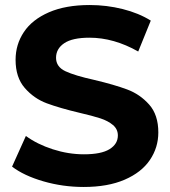

<svg xmlns="http://www.w3.org/2000/svg" viewBox="-20 -732 678 764"><path d="M28 -69 83 -191Q128 -158 190 -138Q252 -118 314 -118Q383 -118 416 -138.5Q449 -159 449 -193Q449 -218 429.5 -234.5Q410 -251 379.5 -261Q349 -271 297 -283Q217 -302 166 -321Q115 -340 78.5 -382Q42 -424 42 -494Q42 -555 75 -604.5Q108 -654 174.5 -683Q241 -712 337 -712Q404 -712 468 -696Q532 -680 580 -650L530 -527Q433 -582 336 -582Q268 -582 235.5 -560Q203 -538 203 -502Q203 -466 240.5 -448.5Q278 -431 355 -414Q435 -395 486 -376Q537 -357 573.5 -316Q610 -275 610 -205Q610 -145 576.5 -95.5Q543 -46 476 -17Q409 12 313 12Q230 12 152.5 -10.5Q75 -33 28 -69Z"/></svg>

Font: Montserrat Alternates
Style: Bold
Weight: 700
Designer: Julieta Ulanovsky
Foundry: Julieta Ulanovsky
Version: Version 7.200